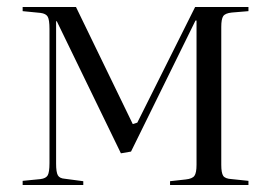

<svg xmlns="http://www.w3.org/2000/svg" viewBox="-20 -531 775 551"><path d="M45 0V-12L96 -17Q112 -19 117 -28Q122 -37 122 -63V-448Q122 -474 117 -483Q112 -492 96 -494L45 -499V-511H198L361 -175L374 -179L540 -511H693V-499L645 -495Q626 -493 620.5 -484.5Q615 -476 615 -454V-58Q615 -35 620.5 -26.5Q626 -18 645 -17L693 -12V0H468V-11L513 -16Q532 -18 538 -26.5Q544 -35 544 -58V-472H541L356 -96L327 -91L143 -470H141V-61Q141 -37 146 -28Q151 -19 166 -18L219 -11V0Z"/></svg>

Font: Literata 72pt Light
Style: Regular
Weight: 300
Designer: Latin by Veronika Burian and Jose Scaglione. Greek by Irene Vlachou. Cyrillic by Vera Evstafieva.
Foundry: TypeTogether
Version: Version 3.002